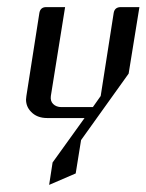

<svg xmlns="http://www.w3.org/2000/svg" viewBox="-20 -332 412 540"><path d="M53.2 -52.2Q53.2 -55.2 54.2 -62L90.8 -295.9Q93.8 -312 109.9 -312H163.1L123 -62Q121.1 -47.9 129.4 -39.6Q138.2 -30.8 152.8 -30.8H241.2L263.2 -62L299.8 -295.9Q302.7 -312 319.8 -312H372.1L341.8 -125L208 62L192.9 155.8L118.2 188L127.9 125L217.8 0H112.8Q83.5 0 66.9 -18.1Q53.2 -32.2 53.2 -52.2Z"/></svg>

Font: Hhenum
Style: Italic
Weight: 400
Designer: T. Christopher White
Version: Version 1.0